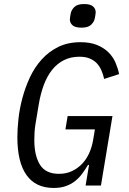

<svg xmlns="http://www.w3.org/2000/svg" viewBox="-20 -919 640 951"><path d="M421 -102H416Q402 -79 386.5 -58Q371 -37 351 -21.5Q331 -6 305.5 3Q280 12 246 12Q157 12 111.5 -51.5Q66 -115 66 -240Q66 -280 71.5 -330.5Q77 -381 91 -433.5Q105 -486 128 -535.5Q151 -585 186 -624Q221 -663 268.5 -686.5Q316 -710 379 -710Q427 -710 461 -696Q495 -682 517.5 -659.5Q540 -637 552 -609Q564 -581 570 -552L496 -528Q491 -550 482.5 -570Q474 -590 460 -605Q446 -620 425 -629Q404 -638 373 -638Q330 -638 296.5 -621Q263 -604 238.5 -573.5Q214 -543 197.5 -499.5Q181 -456 172 -402L156 -306Q152 -283 151 -260.5Q150 -238 150 -225Q150 -148 178 -103Q206 -58 272 -58Q308 -58 336.5 -71.5Q365 -85 386.5 -107.5Q408 -130 421.5 -160Q435 -190 441 -224L450 -278H304L315 -344H537L480 0H404ZM384 -782Q352 -782 339 -794Q326 -806 326 -822Q326 -827 327.5 -836.5Q329 -846 330 -851Q333 -869 348 -884Q363 -899 396 -899Q428 -899 441 -887Q454 -875 454 -859Q454 -854 452.5 -844.5Q451 -835 450 -830Q447 -812 432 -797Q417 -782 384 -782Z"/></svg>

Font: IBM Plex Mono
Style: Italic
Weight: 400
Italic angle: -9°
Monospace: yes
Designer: Mike Abbink, Paul van der Laan, Pieter van Rosmalen
Foundry: Bold Monday
Version: Version 2.3